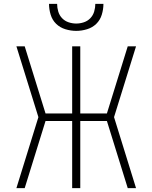

<svg xmlns="http://www.w3.org/2000/svg" viewBox="-20 -975 790 995"><path d="M65 0 179 -368 65 -735H108L216 -387H354V-735H396V-387H534L642 -735H685L571 -368L685 0H642L534 -348H396V0H354V-348H216L108 0ZM375 -815Q347 -815 319 -823.5Q291 -832 271 -851.5Q251 -871 242.5 -899Q234 -927 234 -955H276Q276 -935 282 -915Q288 -895 302 -880.5Q316 -866 335.5 -859.5Q355 -853 375 -853Q395 -853 414.5 -859.5Q434 -866 448 -880.5Q462 -895 468 -915Q474 -935 474 -955H516Q516 -927 507.5 -899Q499 -871 479 -851.5Q459 -832 431 -823.5Q403 -815 375 -815Z"/></svg>

Font: Zed Sans Extralight Extended
Style: Regular
Weight: 200
Width: 7
Designer: Belleve Invis
Foundry: Belleve Invis
Version: Version 1.0.0; ttfautohint (v1.8.4)